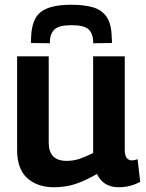

<svg xmlns="http://www.w3.org/2000/svg" viewBox="-20 -778 614 808"><path d="M207 10Q137 10 94.5 -28.5Q52 -67 52 -147V-541H185V-178Q185 -101 260 -101Q290 -101 316 -110Q342 -119 372 -134V-541H505V-149Q505 -123 513.5 -113Q522 -103 535 -103Q547 -103 559 -108L570 -13Q553 -3 529.5 3.5Q506 10 480 10Q414 10 388 -46Q344 -20 301 -5Q258 10 207 10ZM280 -758Q335 -758 372 -747Q409 -736 429 -706.5Q449 -677 450 -623Q451 -616 451 -610Q451 -604 451 -597L372 -596Q372 -604 372 -608Q370 -639 351.5 -655.5Q333 -672 280 -672Q230 -672 211 -655.5Q192 -639 190 -608Q190 -600 190 -596L110 -597Q110 -604 110.5 -610.5Q111 -617 111 -623Q114 -700 153.5 -729Q193 -758 280 -758Z"/></svg>

Font: Georama SemiBold
Style: Regular
Weight: 600
Designer: Jean-Baptiste Levee
Foundry: Production Type
Version: Version 1.000